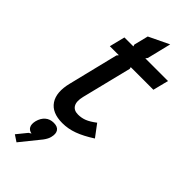

<svg xmlns="http://www.w3.org/2000/svg" viewBox="-341 -841 1175 1175"><g transform="rotate(45 246.5 -253.5)"><path d="M230 117.2Q225.6 136.7 207 162.1L103 291L61 263.2L113.8 198.2L129.9 188Q106.4 184.1 96.7 166Q86.9 147.9 94.2 117.2Q103 83.5 125 64.2Q147 44.9 180.2 44.9Q213.4 44.9 226.1 64.2Q238.8 83.5 230 117.2ZM367.2 -143.1 425.8 -64.9Q365.2 -25.9 316.4 -8.1Q267.6 9.8 217.8 9.8Q128.4 9.8 92 -44.4Q55.7 -98.6 80.1 -194.8L159.2 -517.1L168.9 -528.8H90.8L116.2 -629.9H193.8L189.9 -642.1L212.9 -734.9L344.2 -797.9L306.2 -642.1L296.9 -629.9H493.2L467.8 -528.8H272L274.9 -517.1L194.8 -193.8Q183.1 -145.5 197.8 -120.4Q212.4 -95.2 249 -95.2Q278.8 -95.2 305.4 -105.7Q332 -116.2 367.2 -143.1Z"/></g></svg>

Font: Sinkin Sans 500 Medium Italic
Style: Regular
Weight: 500
Italic angle: -112°
Designer: Keith Bates
Foundry: K-Type
Version: Sinkin Sans (version 1.0)  by Keith Bates   •   © 2014   www